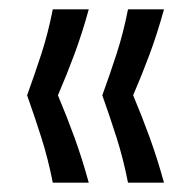

<svg xmlns="http://www.w3.org/2000/svg" viewBox="-20 -472 418 411"><path d="M93 -81Q83 -132 68.5 -177.5Q54 -223 38 -268Q54 -312 68.5 -356.5Q83 -401 93 -452H170Q156 -401 139.5 -356.5Q123 -312 104 -268Q123 -223 139.5 -177.5Q156 -132 170 -81ZM254 -81Q244 -132 229.5 -177.5Q215 -223 199 -268Q215 -312 229.5 -356.5Q244 -401 254 -452H331Q317 -401 300.5 -356.5Q284 -312 265 -268Q284 -223 300.5 -177.5Q317 -132 331 -81Z"/></svg>

Font: Bricolage Grotesque 12pt Light
Style: Regular
Weight: 300
Designer: Mathieu Triay
Foundry: Atelier Triay
Version: Version 1.001; ttfautohint (v1.8.4.7-5d5b);gftools[0.9.33.de